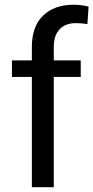

<svg xmlns="http://www.w3.org/2000/svg" viewBox="-20 -780 389 800"><path d="M112.8 0V-584.5Q112.8 -669.4 159.4 -714.8Q206.1 -760.3 287.1 -760.3Q302.7 -760.3 318.4 -758.3Q334 -756.3 349.1 -752.4L344.2 -679.7Q334 -681.6 321 -682.6Q308.1 -683.6 295.4 -683.6Q252.4 -683.6 228.3 -658Q204.1 -632.3 204.1 -584.5V0ZM316.4 -459.5H29.8V-528.3H316.4Z"/></svg>

Font: Heebo
Style: Regular
Weight: 400
Designer: Oded Ezer
Foundry: Ezer Type House
Version: Version 3.100